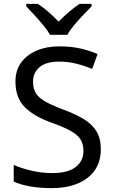

<svg xmlns="http://www.w3.org/2000/svg" viewBox="-20 -964 589 994"><path d="M502 -191Q502 -96 433 -43Q364 10 247 10Q187 10 136 1Q85 -8 51 -24V-110Q87 -94 140.5 -81Q194 -68 251 -68Q331 -68 371.5 -99Q412 -130 412 -183Q412 -218 397 -242Q382 -266 345.5 -286.5Q309 -307 244 -330Q153 -363 106.5 -411Q60 -459 60 -542Q60 -599 89 -639.5Q118 -680 169.5 -702Q221 -724 288 -724Q347 -724 396 -713Q445 -702 485 -684L457 -607Q420 -623 376.5 -634Q333 -645 286 -645Q219 -645 185 -616.5Q151 -588 151 -541Q151 -505 166 -481Q181 -457 215 -438Q249 -419 307 -397Q370 -374 413.5 -347.5Q457 -321 479.5 -284Q502 -247 502 -191ZM239 -784Q226 -807 204 -833.5Q182 -860 158 -886Q134 -912 116 -931V-944H176Q202 -927 230 -903Q258 -879 283 -852Q310 -879 338 -903Q366 -927 392 -944H454V-931Q435 -912 410.5 -886Q386 -860 363.5 -833.5Q341 -807 329 -784Z"/></svg>

Font: Noto Sans Avestan
Style: Regular
Weight: 400
Designer: Monotype Design Team
Foundry: Monotype Imaging Inc.
Version: Version 2.003; ttfautohint (v1.8.4.7-5d5b)